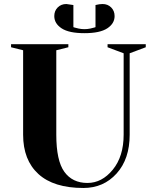

<svg xmlns="http://www.w3.org/2000/svg" viewBox="-20 -920 750 955"><path d="M595 -250V-655L515 -685V-700H705V-685L625 -655V-250Q625 -129 560 -57Q495 15 395 15Q247 15 171 -54.5Q95 -124 95 -250V-670L35 -685V-700H320V-685L260 -670V-250Q260 -121 300 -65.5Q340 -10 415 -10Q487 -10 541 -76Q595 -142 595 -250ZM449 -783 455 -785V-895Q475 -900 490 -900Q516 -900 533 -883Q550 -866 550 -840Q550 -803 513.5 -779Q477 -755 400 -755Q323 -755 286.5 -779Q250 -803 250 -840Q250 -866 267 -883Q284 -900 310 -900L345 -895V-785L351 -783Q357 -781 371 -778Q385 -775 400 -775Q415 -775 429 -778Q443 -781 449 -783Z"/></svg>

Font: Yeseva One
Style: Regular
Weight: 400
Designer: Jovanny Lemonad
Foundry: Jovanny Lemonad
Version: Version 2.000